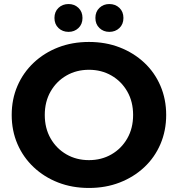

<svg xmlns="http://www.w3.org/2000/svg" viewBox="-20 -920 882 952"><path d="M421 12Q338 12 268.5 -15Q199 -42 147 -91Q95 -140 66.5 -206Q38 -272 38 -350Q38 -428 66.5 -494Q95 -560 147 -609Q199 -658 268.5 -685Q338 -712 421 -712Q504 -712 573.5 -685Q643 -658 695 -609.5Q747 -561 775.5 -494.5Q804 -428 804 -350Q804 -272 775.5 -205.5Q747 -139 695 -90.5Q643 -42 573.5 -15Q504 12 421 12ZM421 -126Q483 -126 532.5 -154.5Q582 -183 611 -233.5Q640 -284 640 -350Q640 -416 611 -466.5Q582 -517 532.5 -545.5Q483 -574 421 -574Q359 -574 309.5 -545.5Q260 -517 231 -466.5Q202 -416 202 -350Q202 -284 231 -233.5Q260 -183 309.5 -154.5Q359 -126 421 -126ZM320 -762Q290 -762 270 -781Q250 -800 250 -831Q250 -862 270 -881Q290 -900 320 -900Q349 -900 369 -881Q389 -862 389 -831Q389 -800 369 -781Q349 -762 320 -762ZM522 -762Q493 -762 473 -781Q453 -800 453 -831Q453 -862 473 -881Q493 -900 522 -900Q552 -900 572 -881Q592 -862 592 -831Q592 -800 572 -781Q552 -762 522 -762Z"/></svg>

Font: Montserrat
Style: Bold
Weight: 700
Designer: Julieta Ulanovsky
Foundry: Julieta Ulanovsky
Version: Version 9.000; ttfautohint (v1.8.4.7-5d5b)